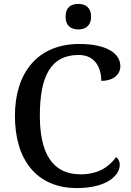

<svg xmlns="http://www.w3.org/2000/svg" viewBox="-20 -948 669 978"><path d="M379 -798C414 -798 444 -816 444 -863C444 -911 414 -928 379 -928C342 -928 314 -911 314 -863C314 -816 342 -798 379 -798ZM372 10C526 10 590 -56 590 -108C590 -127 582 -140 572 -148C538 -103 487 -60 390 -60C242 -60 183 -175 183 -358C183 -556 236 -668 381 -668C467 -668 496 -599 496 -536C554 -536 593 -566 593 -611C593 -675 525 -724 384 -724C169 -724 56 -574 56 -358C56 -137 164 10 372 10Z"/></svg>

Font: Noto Serif Thai Medium
Style: Regular
Weight: 500
Designer: Monotype Design Team
Foundry: Monotype Imaging Inc.
Version: Version 1.901;PS 001.901;hotconv 1.0.88;makeotf.lib2.5.64775